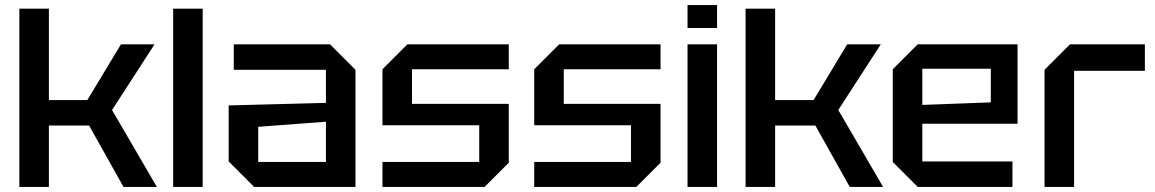

<svg xmlns="http://www.w3.org/2000/svg" viewBox="-20 -734 4536 754"><path d="M56 0V-700H172V-341H323L455 -560H587L420 -302L596 0H465L330 -241H172V0Z M660 0V-700H776V0Z M878 -100V-320L1260 -330V-460H898V-560H1276L1376 -460V0H978ZM994 -236V-98H1260V-256Z M1482 0V-98H1862V-242H1482V-462L1580 -560H1978V-462H1598V-326H1978V-95L1883 0Z M2078 0V-98H2458V-242H2078V-462L2176 -560H2574V-462H2194V-326H2574V-95L2479 0Z M2680 0V-560H2796V0ZM2680 -624V-714H2796V-624Z M2908 0V-700H3024V-341H3175L3307 -560H3439L3272 -302L3448 0H3317L3182 -241H3024V0Z M3486 -98V-462L3584 -560H3976V-248H3602V-100H3956V0H3584ZM3602 -322 3871 -332V-464H3602Z M4082 0V-460L4182 -560H4476V-456H4198V0Z"/></svg>

Font: Tektur Medium
Style: Regular
Weight: 500
Designer: Adam Jagosz
Foundry: Adam Jagosz
Version: Version 1.005;gftools[0.9.30]